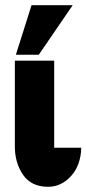

<svg xmlns="http://www.w3.org/2000/svg" viewBox="-20 -706 332 737"><path d="M37 -144V-473H188V-181V-139H257H292Q290 -71 252.5 -30Q215 11 165 11Q100 11 68.5 -35Q37 -81 37 -144ZM41 -496 101 -686H259L129 -496Z"/></svg>

Font: Coval
Style: Black
Weight: 1000
Foundry: Context Ltd
Version: Version 001.000